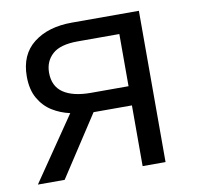

<svg xmlns="http://www.w3.org/2000/svg" viewBox="-65 -602 685 669"><g transform="rotate(-10 277.0 -267.5)"><path d="M111.3 0H16.6L170.9 -225.6Q137.2 -232.9 108.4 -250.7Q79.6 -268.6 61.8 -299.8Q43.9 -331.1 43.9 -377.4Q43.9 -454.6 95.5 -494.9Q147 -535.2 231.4 -535.2H468.3V0H387.2V-214.8H251.5ZM122.6 -377Q122.6 -329.1 156.7 -305.9Q190.9 -282.7 254.4 -282.7H387.2V-467.3H240.2Q177.7 -467.3 150.1 -442.1Q122.6 -417 122.6 -377Z"/></g></svg>

Font: Wonky
Style: Regular
Weight: 400
Designer: Monotype Design Team
Foundry: Monotype Imaging Inc.
Version: Version 3.000